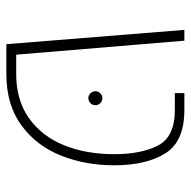

<svg xmlns="http://www.w3.org/2000/svg" viewBox="-18 -582 600 604"><g transform="rotate(90 282.0 -280.0)"><path d="M74 -560H108L152 -31H213Q295 -31 351.5 -71Q408 -111 436.5 -180.5Q465 -250 465 -339Q465 -425 437.5 -477.5Q410 -530 326 -530H273V-560H326Q425 -560 462.5 -500Q500 -440 500 -339Q500 -249 469.5 -172Q439 -95 374.5 -47.5Q310 0 213 0H119ZM267 -280Q267 -289 273.5 -295.5Q280 -302 289 -302Q298 -302 304.5 -295.5Q311 -289 311 -280Q311 -271 304.5 -264.5Q298 -258 289 -258Q280 -258 273.5 -264.5Q267 -271 267 -280Z"/></g></svg>

Font: FiraGO UltraLight
Style: Regular
Weight: 200
Designer: bBox Type
Foundry: bBox Type GmbH
Version: Version 1.001